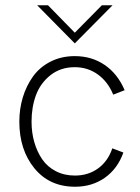

<svg xmlns="http://www.w3.org/2000/svg" viewBox="-20 -710 538 737"><path d="M267.1 -543.5 122.6 -689.9H164.1L267.1 -584.5L371.1 -689.9H412.1ZM268.1 6.8Q169.9 6.8 112.1 -64Q54.2 -134.8 54.2 -243.2Q54.2 -292 67.6 -336.4Q81.1 -380.9 106.7 -416.5Q132.3 -452.1 173.8 -473.4Q215.3 -494.6 267.1 -494.6Q332 -494.6 381.8 -460.7Q431.6 -426.8 458.5 -363.8L414.6 -346.7Q394.5 -396 355.7 -424.1Q316.9 -452.1 267.1 -452.1Q212.9 -452.1 174.3 -421.9Q135.7 -391.6 118.4 -345.5Q101.1 -299.3 101.1 -243.2Q101.1 -201.2 111.6 -164.6Q122.1 -127.9 141.8 -98.9Q161.6 -69.8 194.1 -53Q226.6 -36.1 267.6 -36.1Q318.8 -36.1 356.7 -63.7Q394.5 -91.3 411.1 -140.6L453.6 -124.5Q431.6 -62.5 382.6 -27.8Q333.5 6.8 268.1 6.8Z"/></svg>

Font: HK Grotesk Light Legacy
Style: Regular
Weight: 300
Designer: Alfredo Marco Pradil
Foundry: Hanken Design Co.
Version: Version 2.022;PS 002.022;hotconv 1.0.88;makeotf.lib2.5.64775